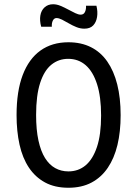

<svg xmlns="http://www.w3.org/2000/svg" viewBox="-20 -871 646 904"><path d="M302 13Q238 13 192 -12Q146 -37 116 -82Q86 -127 72 -190Q58 -253 58 -329Q58 -442 87 -518Q116 -594 170.5 -633Q225 -672 302 -672Q362 -672 408 -649Q454 -626 485 -581.5Q516 -537 532 -473.5Q548 -410 548 -329Q548 -251 533 -188.5Q518 -126 487.5 -81Q457 -36 411 -11.5Q365 13 302 13ZM302 -64Q349 -64 383 -92.5Q417 -121 436.5 -179Q456 -237 456 -327Q456 -415 437 -474.5Q418 -534 383.5 -564Q349 -594 301 -594Q256 -594 222 -566.5Q188 -539 169 -480.5Q150 -422 150 -330Q150 -260 161 -209.5Q172 -159 192 -127Q212 -95 240 -79.5Q268 -64 302 -64ZM377 -736Q358 -736 339.5 -743.5Q321 -751 304 -761Q287 -771 272 -778.5Q257 -786 246 -786Q235 -786 229 -774.5Q223 -763 224 -745H174Q166 -774 170 -798Q174 -822 190 -836.5Q206 -851 230 -851Q247 -851 265 -843.5Q283 -836 300.5 -826.5Q318 -817 333.5 -809.5Q349 -802 360 -802Q374 -802 380 -814.5Q386 -827 385 -844H434Q441 -816 437 -791Q433 -766 418.5 -751Q404 -736 377 -736Z"/></svg>

Font: Bricolage Grotesque SemiCondensed
Style: Regular
Weight: 400
Width: 4
Designer: Mathieu Triay
Foundry: Atelier Triay
Version: Version 1.001;gftools[0.9.33.dev8+g029e19f]